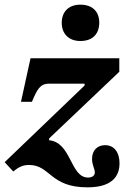

<svg xmlns="http://www.w3.org/2000/svg" viewBox="-47 -718 533 824"><path d="M328 86C371 86 466 79 466 -17C466 -63 444 -95 404 -95C371 -95 348 -73 348 -36C348 -10 360 7 360 22C360 34 351 44 331 44C254 44 260 -107 164 -116V-124L465 -410V-468H84L43 -281H90C112 -333 124 -359 164 -359H316V-351L-27 -22L10 18C34 -2 52 -10 78 -10C169 -10 167 86 328 86ZM298 -542C351 -542 379 -573 379 -621C379 -667 351 -698 298 -698C247 -698 218 -667 218 -620C218 -573 248 -542 298 -542Z"/></svg>

Font: STIX Two Text
Style: Bold Italic
Weight: 700
Italic angle: -12°
Designer: Ross Mills, John Hudson & Paul Hanslow, Tiro Typeworks Ltd; with prior portions MicroPress Inc. and Coen Hoffman, Elsevi
Foundry: Tiro Typeworks Ltd
Version: Version 2.13 b171